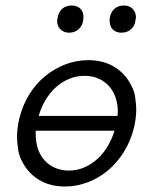

<svg xmlns="http://www.w3.org/2000/svg" viewBox="-20 -669 558 699"><path d="M217 10Q168 10 131.5 -9Q95 -28 72.5 -61Q50 -94 46 -124.5Q42 -155 42 -170Q42 -202 50 -236Q62 -286 87 -326Q112 -366 146.5 -393.5Q181 -421 220.5 -435.5Q260 -450 301 -450Q350 -450 386.5 -431Q423 -412 445.5 -379Q468 -346 472 -316.5Q476 -287 476 -271Q476 -240 468 -205Q456 -156 431 -116Q406 -76 372.5 -48Q339 -20 298.5 -5Q258 10 217 10ZM231 -48Q261 -48 288 -60Q315 -72 337.5 -93Q360 -114 376 -144Q389 -167 397 -193H110Q110 -188 110 -183Q110 -167 112 -153Q117 -119 134 -95.5Q151 -72 176 -60Q201 -48 231 -48ZM143 -300Q129 -276 121 -247H408Q409 -256 409 -264Q409 -277 407 -288Q402 -321 385.5 -344.5Q369 -368 344 -380.5Q319 -393 288 -393Q259 -393 232 -382Q205 -371 182.5 -350.5Q160 -330 143 -300ZM232 -550Q220 -550 211 -554.5Q202 -559 196.5 -566Q191 -573 189.5 -580Q188 -587 188 -591Q188 -598 190 -605Q193 -625 206.5 -637Q220 -649 241 -649Q252 -649 261 -645Q270 -641 275.5 -634Q281 -627 282.5 -619.5Q284 -612 284 -607Q284 -601 283 -595Q280 -575 266 -562.5Q252 -550 232 -550ZM422 -550Q410 -550 401 -554.5Q392 -559 387 -566Q382 -573 380.5 -581Q379 -589 379 -594Q379 -600 380 -605Q383 -625 397 -637Q411 -649 431 -649Q442 -649 451 -645Q460 -641 465.5 -634Q471 -627 473 -619.5Q475 -612 475 -607Q475 -602 473 -595Q471 -575 457 -562.5Q443 -550 422 -550Z"/></svg>

Font: Isabella Sans
Style: Italic
Weight: 400
Italic angle: -12°
Designer: Christian Thalmann (Catharsis Fonts), Cristiano Sobral
Foundry: The Isabella Sans Project Authors
Version: Version 2.026; ttfautohint (v1.8.4.7-5d5b-dirty)